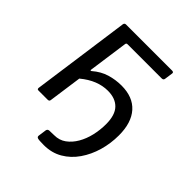

<svg xmlns="http://www.w3.org/2000/svg" viewBox="-196 -648 937 937"><g transform="rotate(45 272.5 -180.0)"><path d="M262 170Q228 170 219.5 167Q211 164 212 155L218 112Q219 108 221.5 105Q224 102 230 101L264 100Q299 100 325 81Q351 62 369 31Q387 0 396 -38.5Q405 -77 405 -117Q405 -180 376.5 -209.5Q348 -239 296 -239Q260 -239 225 -225Q190 -211 155 -182L165 -255Q164 -250 166.5 -249Q169 -248 171 -250Q207 -281 246 -292.5Q285 -304 325 -304Q404 -304 446 -257Q488 -210 488 -123Q488 -67 473 -15Q458 37 429 79Q400 121 358 145.5Q316 170 262 170ZM55 0Q46 0 47 -10L118 -520Q120 -530 130 -530H448Q453 -530 456 -527.5Q459 -525 458 -520L452 -478Q451 -467 439 -467H203Q195 -467 194 -459L131 -10Q130 0 119 0Z"/></g></svg>

Font: Libre Franklin
Style: Italic
Weight: 400
Italic angle: -8°
Designer: Pablo Impallari, Rodrigo Fuenzalida, Nhung Nguyen
Foundry: Impallari Type
Version: Version 3.000